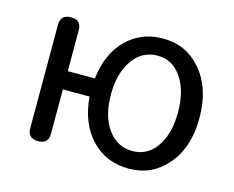

<svg xmlns="http://www.w3.org/2000/svg" viewBox="-84 -678 992 813"><g transform="rotate(15 412.0 -272.0)"><path d="M538 13Q440 13 376 -53Q309 -122 300 -239H183V-45Q183 0 138 0Q92 0 92 -45V-498Q92 -543 138 -543Q183 -543 183 -498V-319H242H302Q314 -430 380 -495Q444 -557 538 -557Q639 -557 704 -482Q773 -403 773 -271.5Q773 -140 704 -62Q639 13 538 13ZM534 -63Q600 -63 639.5 -120Q679 -177 679 -271Q679 -365 639.5 -423Q600 -481 534 -481Q467 -481 426 -423Q385 -365 385 -271Q385 -177 426 -120Q467 -63 534 -63Z"/></g></svg>

Font: GenSenRounded JP R
Style: Regular
Weight: 400
Version: Version 1.501;PS 1;hotconv 16.6.51;makeotf.lib2.5.65220